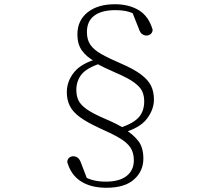

<svg xmlns="http://www.w3.org/2000/svg" viewBox="-20 -769 1040 908"><path d="M483 119Q410 119 362.5 88.5Q315 58 298 -3Q299 -16 307 -23Q315 -30 327 -30Q338 -30 347.5 -23Q357 -16 363 1L397 90L362 57Q386 73 414.5 81.5Q443 90 480 90Q545 90 579 63Q613 36 613 -11Q613 -47 597 -71Q581 -95 545.5 -116Q510 -137 451 -163Q392 -190 358 -215Q324 -240 310 -268.5Q296 -297 296 -333Q296 -385 331 -428Q366 -471 446 -492V-498L458 -470Q390 -448 365.5 -417Q341 -386 341 -343Q341 -316 351 -294.5Q361 -273 390 -252.5Q419 -232 475 -208Q506 -195 530.5 -182.5Q555 -170 574 -159V-155Q609 -134 633.5 -103Q658 -72 658 -19Q658 40 614 79.5Q570 119 483 119ZM524 -749Q589 -749 636 -721Q683 -693 702 -628Q701 -615 692.5 -608Q684 -601 672 -601Q662 -601 652.5 -607.5Q643 -614 637 -632L602 -720L641 -688Q616 -705 589.5 -713Q563 -721 525 -721Q461 -721 426 -695Q391 -669 391 -617Q391 -582 407 -558Q423 -534 458 -514Q493 -494 549 -470Q612 -443 646.5 -417Q681 -391 694.5 -363Q708 -335 708 -298Q708 -251 674.5 -207Q641 -163 558 -140V-135L546 -164Q610 -185 636 -214Q662 -243 662 -290Q662 -315 653 -336Q644 -357 615 -378.5Q586 -400 525 -426Q497 -438 473.5 -449.5Q450 -461 429 -473V-478Q389 -500 367.5 -530Q346 -560 346 -606Q346 -672 394 -710.5Q442 -749 524 -749Z"/></svg>

Font: Noto Serif TC
Style: Regular
Weight: 200
Designer: Ryoko NISHIZUKA 西塚涼子 (kana & ideographs); Frank Grießhammer (Latin, Greek & Cyrillic); Wenlong ZHANG 张文龙 (bopomofo); San
Foundry: Adobe
Version: Version 2.001;hotconv 1.1.0;makeotfexe 2.6.0